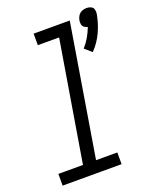

<svg xmlns="http://www.w3.org/2000/svg" viewBox="-143 -844 738 924"><g transform="rotate(-20 226.5 -382.0)"><path d="M371 -554Q405 -589 424.5 -632Q444 -675 452 -720Q454 -732 451 -743Q448 -754 437.5 -759Q427 -764 415 -764Q403 -764 391 -759Q379 -754 372 -743Q365 -732 363 -720Q361 -710 363 -700Q365 -690 372.5 -684Q380 -678 390 -676Q381 -652 367.5 -628.5Q354 -605 336 -585ZM15 0H317V-60H208L319 -735H134V-676H243L141 -60H15Z"/></g></svg>

Font: Iosevka Sparkle Light Oblique
Style: Regular
Weight: 300
Italic angle: -9°
Designer: Belleve Invis
Foundry: Belleve Invis
Version: Version 4.5.0; ttfautohint (v1.8.3)